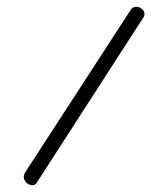

<svg xmlns="http://www.w3.org/2000/svg" viewBox="-20 -544 446 566"><path d="M75 2Q66 2 58 -5.5Q50 -13 50 -23Q50 -28 53 -34L366 -516Q371 -524 382 -524Q391 -524 398.5 -517.5Q406 -511 406 -503Q406 -498 403 -493L88 -5Q84 2 75 2Z"/></svg>

Font: Meow Script
Style: Regular
Weight: 400
Designer: Robert E. Leuschke
Foundry: Robert E. Leuschke
Version: Version 1.010; ttfautohint (v1.8.3)